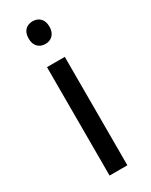

<svg xmlns="http://www.w3.org/2000/svg" viewBox="-194 -779 647 822"><g transform="rotate(-30 129.0 -368.5)"><path d="M130 -737C101 -737 78 -720 78 -681C78 -643 101 -625 130 -625C157 -625 181 -643 181 -681C181 -720 157 -737 130 -737ZM173 -536H85V0H173Z"/></g></svg>

Font: Noto Sans Brahmi
Style: Regular
Weight: 400
Designer: Monotype Design Team
Foundry: Monotype Imaging Inc.
Version: Version 2.004